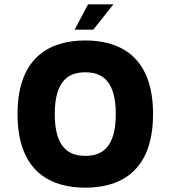

<svg xmlns="http://www.w3.org/2000/svg" viewBox="-20 -861 791 887"><path d="M374 -674C231 -674 61 -615 61 -334C61 -53 231 6 374 6C517 6 687 -53 687 -334C687 -615 517 -674 374 -674ZM374 -141C301 -141 233 -175 233 -334C233 -493 301 -527 374 -527C447 -527 515 -493 515 -334C515 -175 447 -141 374 -141ZM325 -724H411L504 -841H387Z"/></svg>

Font: Maven Pro
Style: Black
Weight: 900
Designer: Joe Prince
Foundry: Joe Prince
Version: Version 1.003